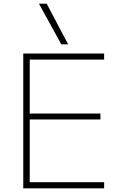

<svg xmlns="http://www.w3.org/2000/svg" viewBox="-20 -1020 665 1040"><path d="M106 0V-730H544V-697H141V-405H524V-373H141V-33H544V0ZM312 -780 191 -1000H233L349 -780Z"/></svg>

Font: M PLUS 1 Thin ExtraLight
Style: Regular
Weight: 250
Version: Version 1.001